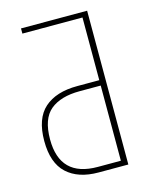

<svg xmlns="http://www.w3.org/2000/svg" viewBox="-109 -787 689 861"><g transform="rotate(-15 235.5 -357.0)"><path d="M379 0V-714H72V-690H351V-399H249Q150 -399 96 -351Q42 -303 42 -199Q42 -97 94.5 -48.5Q147 0 241 0ZM69 -199Q69 -295 117 -334.5Q165 -374 253 -374H351V-25H244Q69 -25 69 -199Z"/></g></svg>

Font: Noto Sans Display SemiCondensed Thin
Style: Regular
Weight: 250
Width: 4
Designer: Monotype Design team
Foundry: Monotype Imaging Inc.
Version: 1.000